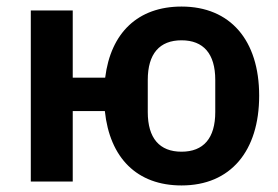

<svg xmlns="http://www.w3.org/2000/svg" viewBox="-20 -554 850 586"><path d="M534 12C398 12 315 -72 300 -215H202V0H74V-522H202V-317H301C318 -454 401 -534 534 -534C683 -534 771 -431 771 -262C771 -177 749 -109 709 -62C668 -14 609 12 534 12ZM534 -91C601 -91 637 -132 637 -212V-310C637 -390 601 -431 534 -431C467 -431 431 -390 431 -310V-212C431 -132 467 -91 534 -91Z"/></svg>

Font: Plexus Sans SemiBold
Style: Regular
Weight: 600
Version: Version 2.001;PS 002.001;hotconv 1.0.70;makeotf.lib2.5.58329